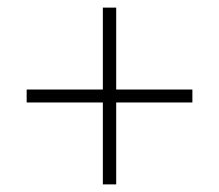

<svg xmlns="http://www.w3.org/2000/svg" viewBox="-20 -605 576 504"><path d="M285 -370H485V-336H285V-121H250V-336H50V-370H250V-585H285Z"/></svg>

Font: Noto Sans Disp ExtLt
Style: Regular
Weight: 200
Designer: Monotype Design Team
Foundry: Monotype Imaging Inc.
Version: Version 2.000;GOOG;noto-source:20170915:90ef993387c0